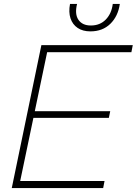

<svg xmlns="http://www.w3.org/2000/svg" viewBox="-20 -959 697 979"><path d="M40 0 191 -729H657L650 -693H209L224 -710L80 -22L73 -36H513L506 0ZM144 -358 148 -392H542L535 -358ZM441 -799Q402 -799 376 -816.5Q350 -834 339.5 -865.5Q329 -897 337 -939H373Q360 -887 380 -858Q400 -829 443 -829Q490 -829 519.5 -859.5Q549 -890 555 -939H591Q582 -876 542.5 -837.5Q503 -799 441 -799Z"/></svg>

Font: Mona Sans ExtraLight
Style: Italic
Weight: 200
Italic angle: -11.6951°
Designer: Deni Anggara
Foundry: GitHub
Version: Version 2.000